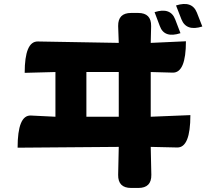

<svg xmlns="http://www.w3.org/2000/svg" viewBox="-20 -862 1040 949"><path d="M744 -802Q823 -827 846 -766L872 -698Q792 -672 770 -733L744 -802ZM850 -835Q929 -860 953 -800L980 -731Q901 -706 877 -766L850 -835ZM663 -798Q728 -798 727 -733L725 -650L899 -658Q899 -502 834 -503L725 -506V-285L921 -293Q921 -132 856 -133L725 -136L728 2Q729 67 664 67H628Q563 67 564 2L567 -136L67 -132Q67 -293 132 -291L254 -285V-506L102 -502Q102 -658 167 -657L567 -650L564 -733Q563 -798 628 -798ZM407 -285H567V-506H407Z"/></svg>

Font: Swei Half Moon CJK SC
Style: Black
Weight: 900
Version: Version 2.071